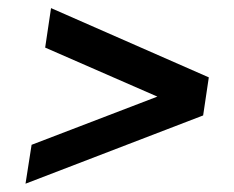

<svg xmlns="http://www.w3.org/2000/svg" viewBox="-20 -583 578 474"><path d="M43 -129.5 58 -225.5 368.5 -344.5 91.5 -465.5 106 -563 495.5 -392 481.5 -298Z"/></svg>

Font: Public Sans Thin Medium
Style: Italic
Weight: 500
Italic angle: -8°
Version: Version 2.001